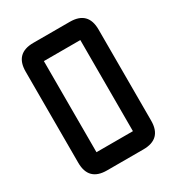

<svg xmlns="http://www.w3.org/2000/svg" viewBox="-166 -788 819 891"><g transform="rotate(-30 244.0 -342.0)"><path d="M341.8 0H146.5Q48.8 0 48.8 -97.7V-585.9Q48.8 -683.6 146.5 -683.6H341.8Q439.5 -683.6 439.5 -585.9V-97.7Q439.5 0 341.8 0ZM341.8 -97.7V-585.9H146.5V-97.7Z"/></g></svg>

Font: BabelStone Runic Beorhtric
Style: Regular
Weight: 400
Designer: Andrew West
Foundry: BabelStone
Version: Version 7.004;November 9, 2023